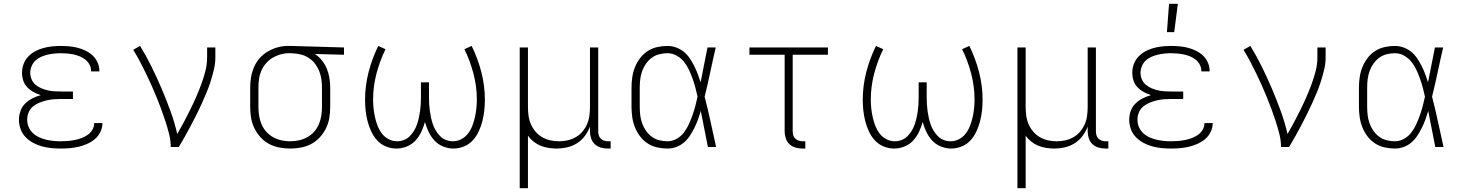

<svg xmlns="http://www.w3.org/2000/svg" viewBox="-20 -768 7640 1003"><path d="M297 8Q272 8 247.5 5.5Q223 3 199 -3.5Q175 -10 153 -22Q131 -34 113.5 -52Q96 -70 87.5 -94Q79 -118 79 -142Q79 -166 87 -188.5Q95 -211 112 -227.5Q129 -244 150 -254.5Q171 -265 193 -271Q174 -277 155.5 -287Q137 -297 122.5 -312Q108 -327 101.5 -347Q95 -367 95 -388Q95 -411 103 -433Q111 -455 127 -472Q143 -489 163.5 -500Q184 -511 206 -517Q228 -523 251 -525.5Q274 -528 297 -528Q319 -528 341.5 -526Q364 -524 385.5 -518.5Q407 -513 427.5 -503Q448 -493 464 -478Q480 -463 489.5 -442Q499 -421 499 -399V-395H456V-397Q456 -414 448 -429.5Q440 -445 426.5 -456Q413 -467 397 -473.5Q381 -480 364.5 -483.5Q348 -487 331 -488.5Q314 -490 297 -490Q279 -490 261.5 -488Q244 -486 227 -482Q210 -478 193.5 -470.5Q177 -463 164.5 -451Q152 -439 145 -422Q138 -405 138 -388Q138 -370 145 -353.5Q152 -337 165.5 -325.5Q179 -314 195.5 -307Q212 -300 229.5 -296Q247 -292 264.5 -291Q282 -290 300 -290H361V-251H300Q280 -251 261 -249.5Q242 -248 223 -243.5Q204 -239 185.5 -231.5Q167 -224 152 -211.5Q137 -199 129.5 -180.5Q122 -162 122 -143Q122 -123 129.5 -105Q137 -87 151 -73.5Q165 -60 183 -51.5Q201 -43 220 -38.5Q239 -34 258.5 -32Q278 -30 297 -30Q315 -30 333.5 -31.5Q352 -33 370 -36.5Q388 -40 405.5 -46.5Q423 -53 438 -63.5Q453 -74 462.5 -90Q472 -106 472 -125H515V-123Q515 -100 504 -78Q493 -56 475 -41Q457 -26 435.5 -16.5Q414 -7 391 -1.5Q368 4 344.5 6Q321 8 297 8Z M872 0Q872 -34 863.5 -67.5Q855 -101 844.5 -133.5Q834 -166 822 -198.5Q810 -231 797 -262.5Q784 -294 770 -325.5Q756 -357 741 -387.5Q726 -418 710 -448.5Q694 -479 676 -508L712 -528Q745 -474 772.5 -418Q800 -362 824.5 -304.5Q849 -247 870.5 -188Q892 -129 906 -68Q924 -99 941 -131Q958 -163 974 -195.5Q990 -228 1004.5 -261Q1019 -294 1031.5 -328Q1044 -362 1053 -397Q1062 -432 1062 -468V-520H1105V-468Q1105 -436 1097.5 -405Q1090 -374 1080.5 -343.5Q1071 -313 1058.5 -283.5Q1046 -254 1033 -225Q1020 -196 1005.5 -167.5Q991 -139 976.5 -111Q962 -83 946 -55Q930 -27 914 0Z M1496 8Q1467 8 1438.5 2.5Q1410 -3 1385 -16.5Q1360 -30 1340.5 -51.5Q1321 -73 1308.5 -99Q1296 -125 1291.5 -153Q1287 -181 1287 -210V-310Q1287 -338 1291.5 -365Q1296 -392 1307 -417.5Q1318 -443 1336.5 -464Q1355 -485 1379 -499Q1403 -513 1429.5 -520.5Q1456 -528 1484 -528H1500L1777 -520V-482L1625 -486Q1646 -472 1662 -452Q1678 -432 1687.5 -408.5Q1697 -385 1701 -360Q1705 -335 1705 -310V-210Q1705 -181 1700.5 -153Q1696 -125 1683.5 -99Q1671 -73 1651.5 -51.5Q1632 -30 1607 -16.5Q1582 -3 1553.5 2.5Q1525 8 1496 8ZM1496 -30Q1519 -30 1542 -35Q1565 -40 1585.5 -51.5Q1606 -63 1621.5 -80.5Q1637 -98 1646 -119.5Q1655 -141 1658.5 -164Q1662 -187 1662 -210V-310Q1662 -332 1659 -353.5Q1656 -375 1648 -395.5Q1640 -416 1627 -433.5Q1614 -451 1596 -463.5Q1578 -476 1557 -482Q1536 -488 1514 -489L1500 -490H1488Q1466 -490 1444 -483.5Q1422 -477 1403 -465.5Q1384 -454 1369 -436.5Q1354 -419 1345 -398Q1336 -377 1333 -355Q1330 -333 1330 -310V-210Q1330 -187 1333.5 -164Q1337 -141 1346 -119.5Q1355 -98 1370.5 -80.5Q1386 -63 1406.5 -51.5Q1427 -40 1450 -35Q1473 -30 1496 -30Z M2051 8Q2023 8 1996 -3Q1969 -14 1950 -35Q1931 -56 1919 -82Q1907 -108 1900 -135.5Q1893 -163 1890 -191Q1887 -219 1887 -247Q1887 -320 1905.5 -391.5Q1924 -463 1956 -528L1994 -511Q1964 -450 1946.5 -383Q1929 -316 1929 -248Q1929 -225 1931.5 -201.5Q1934 -178 1939 -155.5Q1944 -133 1952.5 -111Q1961 -89 1975 -70.5Q1989 -52 2010 -41Q2031 -30 2054 -30Q2072 -30 2089.5 -36.5Q2107 -43 2120 -56Q2133 -69 2142.5 -84.5Q2152 -100 2158 -117Q2164 -134 2168 -152Q2172 -170 2174.5 -188Q2177 -206 2178 -224Q2179 -242 2179 -260V-338H2221V-260Q2221 -242 2222 -224Q2223 -206 2225.5 -188Q2228 -170 2232 -152Q2236 -134 2242 -117Q2248 -100 2257.5 -84.5Q2267 -69 2280 -56Q2293 -43 2310.5 -36.5Q2328 -30 2346 -30Q2369 -30 2390 -41Q2411 -52 2425 -70.5Q2439 -89 2447.5 -111Q2456 -133 2461 -155.5Q2466 -178 2468.5 -201.5Q2471 -225 2471 -248Q2471 -316 2453.5 -383Q2436 -450 2406 -511L2444 -528Q2476 -463 2494.5 -391.5Q2513 -320 2513 -247Q2513 -219 2510 -191Q2507 -163 2500 -135.5Q2493 -108 2481 -82Q2469 -56 2450 -35Q2431 -14 2404 -3Q2377 8 2349 8Q2322 8 2295.5 -2.5Q2269 -13 2250 -33.5Q2231 -54 2219 -79.5Q2207 -105 2200 -131Q2193 -105 2181 -79.5Q2169 -54 2150 -33.5Q2131 -13 2104.5 -2.5Q2078 8 2051 8Z M2695 215V-520H2738V-210Q2738 -187 2741 -164Q2744 -141 2753 -120Q2762 -99 2777 -81Q2792 -63 2812 -51.5Q2832 -40 2854.5 -35Q2877 -30 2900 -30Q2923 -30 2945.5 -35Q2968 -40 2988 -51.5Q3008 -63 3023 -81Q3038 -99 3047 -120Q3056 -141 3059 -164Q3062 -187 3062 -210V-520H3105V-81Q3105 -71 3108 -61Q3111 -51 3118 -44Q3125 -37 3135 -33.5Q3145 -30 3156 -30H3170V8H3156Q3137 8 3119 3Q3101 -2 3087.5 -14.5Q3074 -27 3068 -45Q3062 -63 3062 -81V-107Q3052 -80 3035 -57.5Q3018 -35 2994.5 -20Q2971 -5 2943 1.5Q2915 8 2887 8Q2866 8 2844.5 4.5Q2823 1 2803.5 -7Q2784 -15 2767 -28.5Q2750 -42 2738 -59V215Z M3467 8Q3440 8 3413 2Q3386 -4 3363 -19Q3340 -34 3323.5 -56Q3307 -78 3297 -103Q3287 -128 3283 -155.5Q3279 -183 3279 -210V-310Q3279 -337 3283 -364.5Q3287 -392 3297 -417Q3307 -442 3323.5 -464Q3340 -486 3363 -501Q3386 -516 3413 -522Q3440 -528 3467 -528Q3490 -528 3512 -520Q3534 -512 3552 -497.5Q3570 -483 3583 -463.5Q3596 -444 3606.5 -423.5Q3617 -403 3625 -381.5Q3633 -360 3640 -338Q3649 -384 3658 -429.5Q3667 -475 3676 -520H3719Q3704 -456 3690.5 -391.5Q3677 -327 3661 -263Q3678 -198 3692 -132Q3706 -66 3721 0H3678Q3669 -47 3659.5 -94Q3650 -141 3641 -188Q3634 -165 3626 -143Q3618 -121 3607.5 -100Q3597 -79 3584 -59Q3571 -39 3553.5 -24Q3536 -9 3513.5 -0.5Q3491 8 3467 8ZM3467 -30Q3492 -30 3515 -43Q3538 -56 3553 -76Q3568 -96 3578.5 -119Q3589 -142 3597.5 -166Q3606 -190 3612.5 -214.5Q3619 -239 3624 -263Q3619 -287 3612.5 -311Q3606 -335 3597.5 -358.5Q3589 -382 3578.5 -404.5Q3568 -427 3552.5 -446Q3537 -465 3514.5 -477.5Q3492 -490 3467 -490Q3445 -490 3423.5 -484.5Q3402 -479 3384.5 -466Q3367 -453 3354.5 -435Q3342 -417 3334.5 -396Q3327 -375 3324.5 -353.5Q3322 -332 3322 -310V-210Q3322 -188 3324.5 -166.5Q3327 -145 3334.5 -124Q3342 -103 3354.5 -85Q3367 -67 3384.5 -54Q3402 -41 3423.5 -35.5Q3445 -30 3467 -30Z M4187 8H4172Q4154 8 4136 3Q4118 -2 4104.5 -14.5Q4091 -27 4085 -45Q4079 -63 4079 -81V-482H3895V-520H4305V-482H4121V-81Q4121 -71 4124 -61Q4127 -51 4134.5 -44Q4142 -37 4152 -33.5Q4162 -30 4172 -30H4187Z M4651 8Q4623 8 4596 -3Q4569 -14 4550 -35Q4531 -56 4519 -82Q4507 -108 4500 -135.5Q4493 -163 4490 -191Q4487 -219 4487 -247Q4487 -320 4505.5 -391.5Q4524 -463 4556 -528L4594 -511Q4564 -450 4546.5 -383Q4529 -316 4529 -248Q4529 -225 4531.5 -201.5Q4534 -178 4539 -155.5Q4544 -133 4552.5 -111Q4561 -89 4575 -70.5Q4589 -52 4610 -41Q4631 -30 4654 -30Q4672 -30 4689.5 -36.5Q4707 -43 4720 -56Q4733 -69 4742.5 -84.5Q4752 -100 4758 -117Q4764 -134 4768 -152Q4772 -170 4774.5 -188Q4777 -206 4778 -224Q4779 -242 4779 -260V-338H4821V-260Q4821 -242 4822 -224Q4823 -206 4825.5 -188Q4828 -170 4832 -152Q4836 -134 4842 -117Q4848 -100 4857.5 -84.5Q4867 -69 4880 -56Q4893 -43 4910.5 -36.5Q4928 -30 4946 -30Q4969 -30 4990 -41Q5011 -52 5025 -70.5Q5039 -89 5047.5 -111Q5056 -133 5061 -155.5Q5066 -178 5068.5 -201.5Q5071 -225 5071 -248Q5071 -316 5053.5 -383Q5036 -450 5006 -511L5044 -528Q5076 -463 5094.5 -391.5Q5113 -320 5113 -247Q5113 -219 5110 -191Q5107 -163 5100 -135.5Q5093 -108 5081 -82Q5069 -56 5050 -35Q5031 -14 5004 -3Q4977 8 4949 8Q4922 8 4895.5 -2.5Q4869 -13 4850 -33.5Q4831 -54 4819 -79.5Q4807 -105 4800 -131Q4793 -105 4781 -79.5Q4769 -54 4750 -33.5Q4731 -13 4704.5 -2.5Q4678 8 4651 8Z M5295 215V-520H5338V-210Q5338 -187 5341 -164Q5344 -141 5353 -120Q5362 -99 5377 -81Q5392 -63 5412 -51.5Q5432 -40 5454.5 -35Q5477 -30 5500 -30Q5523 -30 5545.5 -35Q5568 -40 5588 -51.5Q5608 -63 5623 -81Q5638 -99 5647 -120Q5656 -141 5659 -164Q5662 -187 5662 -210V-520H5705V-81Q5705 -71 5708 -61Q5711 -51 5718 -44Q5725 -37 5735 -33.5Q5745 -30 5756 -30H5770V8H5756Q5737 8 5719 3Q5701 -2 5687.5 -14.5Q5674 -27 5668 -45Q5662 -63 5662 -81V-107Q5652 -80 5635 -57.5Q5618 -35 5594.5 -20Q5571 -5 5543 1.5Q5515 8 5487 8Q5466 8 5444.5 4.5Q5423 1 5403.5 -7Q5384 -15 5367 -28.5Q5350 -42 5338 -59V215Z M6097 8Q6072 8 6047.5 5.5Q6023 3 5999 -3.5Q5975 -10 5953 -22Q5931 -34 5913.5 -52Q5896 -70 5887.5 -94Q5879 -118 5879 -142Q5879 -166 5887 -188.5Q5895 -211 5912 -227.5Q5929 -244 5950 -254.5Q5971 -265 5993 -271Q5974 -277 5955.5 -287Q5937 -297 5922.5 -312Q5908 -327 5901.5 -347Q5895 -367 5895 -388Q5895 -411 5903 -433Q5911 -455 5927 -472Q5943 -489 5963.5 -500Q5984 -511 6006 -517Q6028 -523 6051 -525.5Q6074 -528 6097 -528Q6119 -528 6141.5 -526Q6164 -524 6185.5 -518.5Q6207 -513 6227.5 -503Q6248 -493 6264 -478Q6280 -463 6289.5 -442Q6299 -421 6299 -399V-395H6256V-397Q6256 -414 6248 -429.5Q6240 -445 6226.5 -456Q6213 -467 6197 -473.5Q6181 -480 6164.5 -483.5Q6148 -487 6131 -488.5Q6114 -490 6097 -490Q6079 -490 6061.5 -488Q6044 -486 6027 -482Q6010 -478 5993.5 -470.5Q5977 -463 5964.5 -451Q5952 -439 5945 -422Q5938 -405 5938 -388Q5938 -370 5945 -353.5Q5952 -337 5965.5 -325.5Q5979 -314 5995.5 -307Q6012 -300 6029.5 -296Q6047 -292 6064.5 -291Q6082 -290 6100 -290H6161V-251H6100Q6080 -251 6061 -249.5Q6042 -248 6023 -243.5Q6004 -239 5985.5 -231.5Q5967 -224 5952 -211.5Q5937 -199 5929.5 -180.5Q5922 -162 5922 -143Q5922 -123 5929.5 -105Q5937 -87 5951 -73.5Q5965 -60 5983 -51.5Q6001 -43 6020 -38.5Q6039 -34 6058.5 -32Q6078 -30 6097 -30Q6115 -30 6133.5 -31.5Q6152 -33 6170 -36.5Q6188 -40 6205.5 -46.5Q6223 -53 6238 -63.5Q6253 -74 6262.5 -90Q6272 -106 6272 -125H6315V-123Q6315 -100 6304 -78Q6293 -56 6275 -41Q6257 -26 6235.5 -16.5Q6214 -7 6191 -1.5Q6168 4 6144.5 6Q6121 8 6097 8ZM6076 -600 6087 -748H6133L6114 -600Z M6672 0Q6672 -34 6663.5 -67.5Q6655 -101 6644.5 -133.5Q6634 -166 6622 -198.5Q6610 -231 6597 -262.5Q6584 -294 6570 -325.5Q6556 -357 6541 -387.5Q6526 -418 6510 -448.5Q6494 -479 6476 -508L6512 -528Q6545 -474 6572.5 -418Q6600 -362 6624.5 -304.5Q6649 -247 6670.5 -188Q6692 -129 6706 -68Q6724 -99 6741 -131Q6758 -163 6774 -195.5Q6790 -228 6804.5 -261Q6819 -294 6831.5 -328Q6844 -362 6853 -397Q6862 -432 6862 -468V-520H6905V-468Q6905 -436 6897.5 -405Q6890 -374 6880.5 -343.5Q6871 -313 6858.5 -283.5Q6846 -254 6833 -225Q6820 -196 6805.5 -167.5Q6791 -139 6776.5 -111Q6762 -83 6746 -55Q6730 -27 6714 0Z M7267 8Q7240 8 7213 2Q7186 -4 7163 -19Q7140 -34 7123.5 -56Q7107 -78 7097 -103Q7087 -128 7083 -155.5Q7079 -183 7079 -210V-310Q7079 -337 7083 -364.5Q7087 -392 7097 -417Q7107 -442 7123.5 -464Q7140 -486 7163 -501Q7186 -516 7213 -522Q7240 -528 7267 -528Q7290 -528 7312 -520Q7334 -512 7352 -497.5Q7370 -483 7383 -463.5Q7396 -444 7406.5 -423.5Q7417 -403 7425 -381.5Q7433 -360 7440 -338Q7449 -384 7458 -429.5Q7467 -475 7476 -520H7519Q7504 -456 7490.5 -391.5Q7477 -327 7461 -263Q7478 -198 7492 -132Q7506 -66 7521 0H7478Q7469 -47 7459.5 -94Q7450 -141 7441 -188Q7434 -165 7426 -143Q7418 -121 7407.5 -100Q7397 -79 7384 -59Q7371 -39 7353.5 -24Q7336 -9 7313.5 -0.5Q7291 8 7267 8ZM7267 -30Q7292 -30 7315 -43Q7338 -56 7353 -76Q7368 -96 7378.5 -119Q7389 -142 7397.5 -166Q7406 -190 7412.5 -214.5Q7419 -239 7424 -263Q7419 -287 7412.5 -311Q7406 -335 7397.5 -358.5Q7389 -382 7378.5 -404.5Q7368 -427 7352.5 -446Q7337 -465 7314.5 -477.5Q7292 -490 7267 -490Q7245 -490 7223.5 -484.5Q7202 -479 7184.5 -466Q7167 -453 7154.5 -435Q7142 -417 7134.5 -396Q7127 -375 7124.5 -353.5Q7122 -332 7122 -310V-210Q7122 -188 7124.5 -166.5Q7127 -145 7134.5 -124Q7142 -103 7154.5 -85Q7167 -67 7184.5 -54Q7202 -41 7223.5 -35.5Q7245 -30 7267 -30Z"/></svg>

Font: Iosevka Aile Extralight
Style: Regular
Weight: 200
Designer: Belleve Invis
Foundry: Belleve Invis
Version: Version 31.1.0; ttfautohint (v1.8.4)